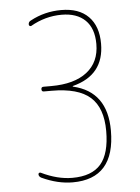

<svg xmlns="http://www.w3.org/2000/svg" viewBox="-53 -782 607 834"><g transform="rotate(-5 250.0 -365.0)"><path d="M95.7 -22.5Q85 -28.3 85 -38.1Q85 -42 88.4 -43.9Q91.8 -45.9 95.7 -43.9Q166 -9.8 230.5 -9.8Q315.4 -9.8 355 -55.7Q394.5 -101.6 394.5 -200.2Q394.5 -300.8 341.8 -347.7Q289.1 -394.5 173.8 -394.5H139.6Q129.9 -394.5 129.9 -404.8Q129.9 -415 139.6 -415H173.8Q274.4 -415 329.6 -458Q384.8 -501 384.8 -580.1Q384.8 -648.4 348.1 -684.1Q311.5 -719.7 245.1 -719.7Q173.8 -719.7 109.4 -682.6Q106.4 -681.6 103 -683.6Q99.6 -685.5 99.6 -690.4Q99.6 -702.1 111.3 -707Q172.9 -740.2 245.1 -740.2Q322.3 -740.2 363.8 -698.2Q405.3 -656.2 405.3 -580.1Q405.3 -442.4 267.6 -407.2Q266.6 -407.2 266.6 -406.2Q266.6 -404.3 267.6 -404.3Q415 -370.1 415 -200.2Q415 9.8 230.5 9.8Q165 9.8 95.7 -22.5Z"/></g></svg>

Font: Rounded-L Mgen+ 2m thin
Style: Regular
Weight: 100
Designer: [Source Han Sans]
Ryoko NISHIZUKA  (kana & ideographs); Paul D. Hunt (Latin, Greek & Cyrillic); Wenlong ZHANG  (bopomofo
Version: Version 1.059.20150602